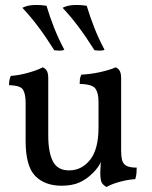

<svg xmlns="http://www.w3.org/2000/svg" viewBox="-20 -735 604 764"><path d="M225 4Q158 4 120 -35Q82 -74 82 -174V-325Q82 -360 72 -377.5Q62 -395 16 -396Q16 -407 17.5 -415.5Q19 -424 23 -433Q54 -435 90.5 -445Q127 -455 150 -467Q159 -464 165.5 -454.5Q172 -445 172 -423V-196Q172 -129 190.5 -93Q209 -57 255 -57Q305 -57 338.5 -99Q372 -141 372 -228V-330Q372 -365 359.5 -382.5Q347 -400 297 -401Q297 -412 298 -420.5Q299 -429 304 -438Q343 -440 380.5 -448.5Q418 -457 440 -467Q449 -464 455.5 -454.5Q462 -445 462 -423V-133L384 -96Q379 -83 370 -70.5Q361 -58 350 -47Q324 -21 295 -8.5Q266 4 225 4ZM404 9Q394 4 386.5 -5.5Q379 -15 379 -49Q379 -60 380.5 -80Q382 -100 389 -136H462Q462 -113 466 -97.5Q470 -82 483.5 -75Q497 -68 524 -68Q524 -58 523 -45.5Q522 -33 518 -22Q493 -21 460 -12.5Q427 -4 404 9ZM356 -535Q322 -589 291.5 -629.5Q261 -670 229 -704Q249 -714 274.5 -715Q300 -716 325 -712Q338 -669 355 -625.5Q372 -582 396 -537Q387 -533 376.5 -533.5Q366 -534 356 -535ZM196 -535Q162 -589 131.5 -629.5Q101 -670 69 -704Q89 -714 114.5 -715Q140 -716 165 -712Q178 -669 195 -625.5Q212 -582 236 -537Q227 -533 216.5 -533.5Q206 -534 196 -535Z"/></svg>

Font: Vollkorn
Style: Regular
Weight: 400
Designer: Friedrich Althausen
Foundry: Friedrich Althausen
Version: Version 5.001